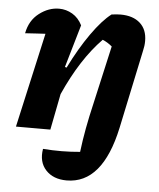

<svg xmlns="http://www.w3.org/2000/svg" viewBox="-51 -539 648 784"><g transform="rotate(5 273.0 -147.0)"><path d="M26 0 113 -388Q97 -387 77.5 -386Q58 -385 30 -383Q40 -436 78.5 -465.5Q117 -495 160 -495Q189 -495 214.5 -480Q240 -465 255 -435L204 -260L211 -258Q251 -339 294.5 -400.5Q338 -462 375 -490Q397 -493 412 -493Q463 -493 492 -467Q521 -441 521 -394Q521 -374 516 -354L448 -32Q398 201 251 201Q196 201 165.5 168Q135 135 144 81Q222 87 296 80Q302 31 311 -17.5Q320 -66 333 -121L387 -360Q368 -376 348 -384Q305 -340 267 -281Q229 -222 196 -148L167 0Z"/></g></svg>

Font: Piazzolla
Style: Bold Italic
Weight: 700
Italic angle: -11.3°
Designer: Juan Pablo del Peral
Foundry: Huerta Tipografica
Version: Version 1.330